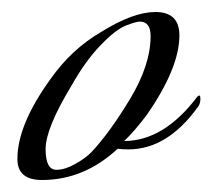

<svg xmlns="http://www.w3.org/2000/svg" viewBox="-20 -298 354 320"><path d="M279 -239Q279 -185 225 -107Q204 -79 187 -63Q253 -63 309 -137Q314 -142 314 -133.5Q314 -125 310 -120Q259 -49 194 -49Q185 -49 176 -50Q120 2 50 2Q9 2 9 -33Q9 -90 64 -166Q99 -216 149 -245Q202 -278 239 -278Q279 -278 279 -239ZM231 -238Q231 -262 213 -262Q207 -262 190 -255.5Q173 -249 147.5 -222.5Q122 -196 99 -155Q56 -84 56 -49.5Q56 -15 74 -15Q88 -15 105 -24.5Q122 -34 132 -44Q163 -77 197 -133.5Q231 -190 231 -238Z"/></svg>

Font: Italianno
Style: Regular
Weight: 400
Designer: Robert E. Leuschke
Foundry: Robert E. Leuschke
Version: Version 1.003